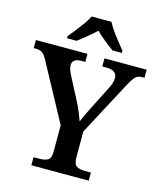

<svg xmlns="http://www.w3.org/2000/svg" viewBox="-136 -1026 937 1122"><g transform="rotate(15 333.0 -465.5)"><path d="M162 0V-49H200Q227 -49 247 -59Q267 -69 267 -112V-270L82 -612Q67 -641 53 -653Q39 -665 11 -665H-2V-714H310V-665H286Q257 -665 244.5 -654Q232 -643 232 -625Q232 -612 237 -597.5Q242 -583 248 -571L322 -429Q338 -398 349 -371Q360 -344 368 -321Q378 -345 393 -376Q408 -407 425 -440L485 -558Q495 -578 498.5 -593Q502 -608 502 -618Q502 -665 438 -665H413V-714H668V-665H652Q628 -665 612.5 -649Q597 -633 573 -587L404 -269V-115Q404 -70 423.5 -59.5Q443 -49 470 -49H509V0ZM171 -784Q187 -803 207.5 -829Q228 -855 247.5 -882Q267 -909 277 -931H397Q408 -909 427 -882Q446 -855 467 -829Q488 -803 503 -784V-771H446Q422 -788 390.5 -813.5Q359 -839 337 -861Q314 -839 283 -813.5Q252 -788 229 -771H171Z"/></g></svg>

Font: Noto Serif Toto SemiBold
Style: Regular
Weight: 600
Designer: Monotype Design Team
Foundry: Monotype Imaging Inc.
Version: Version 2.001; ttfautohint (v1.8.4.7-5d5b)